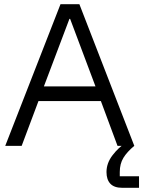

<svg xmlns="http://www.w3.org/2000/svg" viewBox="-20 -695 682 915"><path d="M5 0 268.3 -675H358.3L620 0H540L460.8 -213.3H163.3L83.3 0ZM189.2 -283.3H435L314.2 -605H310.8ZM562.5 200Q524.2 200 505.8 180.4Q487.5 160.8 487.5 125Q487.5 82.5 516.2 45Q545 7.5 578.3 -13.3L620 0Q585 29.2 567.9 57.5Q550.8 85.8 550.8 125V145H642.5V200Z"/></svg>

Font: Funnel Sans Light
Style: Regular
Weight: 300
Designer: NORD ID, Kristian Moeller
Foundry: Dicotype
Version: Version 1.000